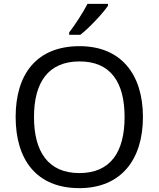

<svg xmlns="http://www.w3.org/2000/svg" viewBox="-20 -964 821 994"><path d="M539 -934V-944H433C410 -899 367 -833 338 -796V-784H396C443 -820 514 -897 539 -934ZM720 -358C720 -580 606 -725 392 -725C168 -725 61 -578 61 -359C61 -138 168 10 391 10C606 10 720 -137 720 -358ZM156 -358C156 -538 230 -646 392 -646C553 -646 625 -538 625 -358C625 -178 553 -68 391 -68C230 -68 156 -178 156 -358Z"/></svg>

Font: Noto Sans Elbasan
Style: Regular
Weight: 400
Designer: Monotype Design Team
Foundry: Monotype Imaging Inc.
Version: Version 2.004